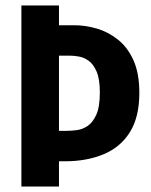

<svg xmlns="http://www.w3.org/2000/svg" viewBox="-20 -680 551 700"><path d="M58 0V-660H195V-588H251Q291 -588 332.5 -576Q374 -564 409.5 -536Q445 -508 466.5 -460.5Q488 -413 488 -341Q488 -253 453.5 -198Q419 -143 357.5 -117.5Q296 -92 217 -92H195V0ZM237 -477H195V-203H224Q239 -203 259.5 -205.5Q280 -208 299 -220.5Q318 -233 331 -261.5Q344 -290 344 -343Q344 -392 332 -419.5Q320 -447 302.5 -459Q285 -471 267 -474Q249 -477 237 -477Z"/></svg>

Font: Bricolage Grotesque 12pt Condensed Bricolage Grotesque 10pt Condensed Regular
Style: Bold
Weight: 700
Width: 3
Designer: Mathieu Triay
Foundry: Atelier Triay
Version: Version 1.001; ttfautohint (v1.8.4.7-5d5b);gftools[0.9.33.de